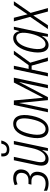

<svg xmlns="http://www.w3.org/2000/svg" viewBox="1074 -1855 777 2993"><g transform="rotate(-90 1462.5 -358.5)"><path d="M98 10C194 10 259 -38 277 -124C292 -194 273 -254 210 -276L211 -279C268 -292 303 -330 315 -389C332 -477 282 -541 183 -541C146 -541 106 -533 72 -517L86 -474C117 -487 148 -494 176 -494C242 -494 275 -454 262 -388C250 -328 208 -303 145 -303H91L81 -257H135C207 -257 241 -209 225 -134C212 -68 167 -36 97 -36C58 -36 19 -46 -14 -64V-14C16 1 56 10 98 10Z M627 -601C703 -601 750 -645 769 -727H721C708 -672 682 -640 630 -640C587 -640 566 -660 566 -704C566 -711 566 -716 568 -727H522C521 -717 520 -710 520 -703C520 -636 560 -601 627 -601ZM477 10C538 10 583 -27 617 -87H620L607 0H650L762 -531H709L651 -254C620 -111 564 -38 494 -38C434 -38 420 -85 438 -172L514 -531H461L385 -171C360 -58 390 10 477 10Z M943 10C1045 10 1117 -78 1153 -247C1192 -433 1145 -541 1029 -541C927 -541 854 -453 819 -285C780 -100 827 10 943 10ZM947 -36C868 -36 838 -123 872 -279C903 -424 955 -495 1026 -495C1105 -495 1134 -411 1100 -254C1069 -107 1019 -36 947 -36Z M1209 0H1260L1331 -337C1340 -376 1345 -409 1352 -445H1354L1398 0H1444L1678 -444H1681C1670 -403 1662 -369 1653 -326L1583 0H1635L1748 -531H1673L1437 -78H1435L1393 -531H1323Z M1768 0H1821L1875 -254H1936L2008 0H2063L1982 -276L2169 -531H2110L1943 -301H1885L1934 -531H1881Z M2256 10C2313 10 2360 -30 2398 -93H2400L2386 0H2429L2542 -531H2498L2475 -448H2471C2460 -500 2429 -541 2367 -541C2261 -541 2187 -429 2155 -279C2118 -107 2151 10 2256 10ZM2269 -37C2200 -37 2176 -124 2208 -271C2236 -402 2293 -494 2371 -494C2453 -494 2463 -395 2433 -265C2400 -123 2341 -37 2269 -37Z M2506 0H2565L2718 -228L2779 0H2834L2758 -270L2939 -531H2879L2736 -318L2682 -531H2626L2696 -276Z"/></g></svg>

Font: Noto Sans Condensed Light
Style: Italic
Weight: 300
Width: 3
Italic angle: -12°
Designer: Monotype Design Team
Foundry: Monotype Imaging Inc.
Version: Version 2.013